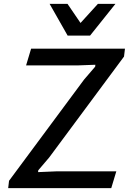

<svg xmlns="http://www.w3.org/2000/svg" viewBox="-20 -965 686 985"><path d="M468.3 -623 469.2 -632.8 377 -629.4H323.2H113.8L139.6 -715.3H621.1L616.2 -674.8L232.4 -157.2L176.3 -91.3L175.3 -82L267.1 -85.9H316.4H576.7L550.8 0H22L26.4 -37.6L411.6 -557.1ZM572.3 -945.3 441.9 -782.2H327.1L234.4 -945.3H326.2L393.1 -847.2L482.4 -945.3Z"/></svg>

Font: Proza Libre
Style: Medium Italic
Weight: 500
Designer: Jasper de Waard
Foundry: Jasper de Waard
Version: Version 1.000; ttfautohint (v1.4.1.8-43bc)